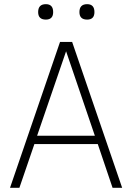

<svg xmlns="http://www.w3.org/2000/svg" viewBox="-20 -901 633 921"><path d="M163 -843Q163 -881 200 -881Q235 -881 235 -843Q235 -807 200 -807Q163 -807 163 -843ZM361 -843Q361 -881 398 -881Q433 -881 433 -843Q433 -807 398 -807Q361 -807 361 -843ZM28 0 268 -700H326L566 0H520L449 -210H145L73 0ZM158 -250H435L297 -655Z"/></svg>

Font: Haskoy ExtraLight
Style: Regular
Weight: 200
Designer: Ertekin Erdin
Foundry: Ertekin Erdin
Version: Version 2.000; ttfautohint (v1.8.4.7-5d5b)